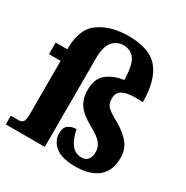

<svg xmlns="http://www.w3.org/2000/svg" viewBox="-178 -918 1039 1074"><g transform="rotate(30 341.5 -381.0)"><path d="M453 10Q546 10 597.5 -32Q649 -74 649 -157Q649 -216 615.5 -254.5Q582 -293 530 -322Q482 -348 461 -367Q440 -386 440 -422Q440 -462 470 -477Q500 -492 544 -492H601Q600 -632 543 -702Q486 -772 348 -772Q237 -772 162 -721Q87 -670 87 -541V-536H12V-461H87V-119Q87 -77 77 -66.5Q67 -56 51 -56H-1V0H251V-571Q251 -646 278.5 -679.5Q306 -713 350 -713Q397 -713 422.5 -676.5Q448 -640 449 -546Q389 -539 344 -505.5Q299 -472 299 -396Q299 -340 326 -301.5Q353 -263 416 -229Q470 -200 491 -175Q512 -150 512 -118Q512 -51 456 -51Q416 -51 391 -84Q366 -117 355 -175Q326 -175 304 -160Q282 -145 282 -107Q282 -58 323 -24Q364 10 453 10Z"/></g></svg>

Font: Noto Serif SemiCondensed Extra
Style: Regular
Weight: 800
Width: 4
Designer: Monotype Design Team
Foundry: Monotype Imaging Inc.
Version: Version 1.002